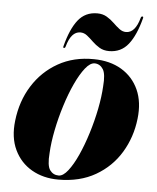

<svg xmlns="http://www.w3.org/2000/svg" viewBox="-49 -676 593 727"><g transform="rotate(5 248.0 -312.5)"><path d="M294.5 -456.5Q355.5 -456 399.5 -429.8Q443.5 -403.5 464.8 -356.5Q486 -309.5 478.5 -246Q470.5 -175.5 435.5 -117.5Q400.5 -59.5 340.8 -25Q281 9.5 199.5 9.5Q142 9.5 98.2 -15.8Q54.5 -41 32.2 -87.8Q10 -134.5 17.5 -198.5Q26 -273.5 62.8 -332Q99.5 -390.5 158.8 -424Q218 -457.5 294.5 -456.5ZM199.5 -6Q216.5 -6 235 -29.8Q253.5 -53.5 271 -92.2Q288.5 -131 303 -177.8Q317.5 -224.5 326.8 -271.5Q336 -318.5 338 -357Q342 -404 330.8 -422Q319.5 -440 299.5 -441Q282 -441.5 263.2 -418Q244.5 -394.5 226.5 -355.8Q208.5 -317 193.8 -270Q179 -223 169.5 -175.5Q160 -128 158 -88Q154 -40 166.2 -23Q178.5 -6 199.5 -6ZM348.5 -492Q327.5 -492 312 -501.2Q296.5 -510.5 284.2 -522.5Q272 -534.5 260.2 -543.8Q248.5 -553 234.5 -553Q199.5 -553 183.5 -495Q182 -489 177.5 -489Q173.5 -489 175 -495Q192 -561.5 219.2 -596Q246.5 -630.5 292 -630.5Q313 -630.5 328.5 -621.2Q344 -612 356.2 -600Q368.5 -588 380.5 -578.8Q392.5 -569.5 406 -569.5Q441 -569.5 457 -627.5Q458.5 -633.5 463 -633.5Q467.5 -633.5 466 -627.5Q449 -561.5 421.5 -526.8Q394 -492 348.5 -492Z"/></g></svg>

Font: Fraunces 144pt S000
Style: Bold Italic
Weight: 700
Italic angle: -16°
Version: Version 1.000; ttfautohint (v1.8.3)